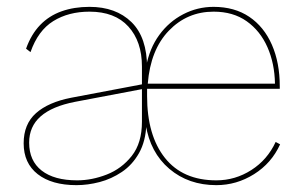

<svg xmlns="http://www.w3.org/2000/svg" viewBox="-20 -530 885 560"><path d="M203 10Q131 10 90 -22Q49 -54 49 -112Q49 -168 85 -200Q121 -232 188 -245L394 -284V-336Q394 -409 354.5 -452.5Q315 -496 241 -496Q180 -496 135.5 -468.5Q91 -441 69 -378L56 -388Q71 -430 97 -457Q123 -484 159.5 -497Q196 -510 241 -510Q318 -510 363.5 -465.5Q409 -421 409 -332L406 -335Q416 -389 444.5 -428Q473 -467 514.5 -488.5Q556 -510 603 -510Q664 -510 707 -481Q750 -452 773 -399.5Q796 -347 796 -278Q796 -277 796 -275Q796 -273 796 -271H409V-250Q409 -135 461 -69.5Q513 -4 611 -4Q666 -4 713 -34Q760 -64 784 -116L797 -109Q772 -54 721 -22Q670 10 611 10Q530 10 474 -37.5Q418 -85 405 -167L407 -168Q405 -118 385.5 -83.5Q366 -49 335.5 -28.5Q305 -8 270.5 1Q236 10 203 10ZM205 -4Q248 -4 291.5 -21Q335 -38 364.5 -75.5Q394 -113 394 -175V-270L199 -233Q132 -220 98.5 -190.5Q65 -161 65 -114Q65 -61 101.5 -32.5Q138 -4 205 -4ZM411 -286H782Q781 -345 760 -392.5Q739 -440 699.5 -468Q660 -496 603 -496Q526 -496 472.5 -440.5Q419 -385 411 -286Z"/></svg>

Font: Kantumruy Pro Thin
Style: Regular
Weight: 250
Version: Version 1.002